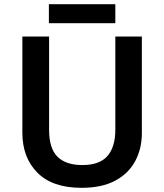

<svg xmlns="http://www.w3.org/2000/svg" viewBox="-20 -889 787 919"><path d="M659 -252Q659 -178 627.5 -118.5Q596 -59 532 -24.5Q468 10 370 10Q231 10 159 -62.5Q87 -135 87 -254V-714H215V-267Q215 -179 255 -139Q295 -99 374 -99Q457 -99 494.5 -142.5Q532 -186 532 -268V-714H659ZM532 -869V-778H214V-869Z"/></svg>

Font: Noto Sans SemiBold
Style: Regular
Weight: 600
Designer: Monotype Design Team
Foundry: Monotype Imaging Inc.
Version: Version 2.007